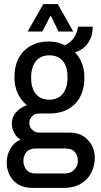

<svg xmlns="http://www.w3.org/2000/svg" viewBox="-20 -742 496 944"><path d="M143 182Q79 182 46 145.5Q13 109 13 57Q13 19 31.5 -12Q50 -43 81 -55Q61 -68 49.5 -89.5Q38 -111 38 -134Q38 -166 58.5 -189.5Q79 -213 112 -225Q84 -248 67.5 -282.5Q51 -317 51 -361Q51 -444 97 -491Q143 -538 223 -538Q264 -538 299 -519Q334 -538 347 -562Q360 -586 364 -611H436Q436 -564 412.5 -530Q389 -496 348 -485Q370 -463 382.5 -431.5Q395 -400 395 -361Q395 -279 349.5 -232Q304 -185 227 -184H172Q152 -184 138 -170.5Q124 -157 124 -137Q124 -118 138.5 -104Q153 -90 172 -90H322Q379 -90 412.5 -53.5Q446 -17 446 33Q446 74 428.5 108Q411 142 376.5 162Q342 182 292 182ZM156 111H301Q327 111 345 92.5Q363 74 363 49Q363 23 348 5.5Q333 -12 301 -12H156Q125 -12 110 5.5Q95 23 95 49Q95 74 110 92.5Q125 111 156 111ZM222 -252Q266 -252 289 -281.5Q312 -311 312 -361Q312 -414 289 -442Q266 -470 222 -470Q179 -470 156 -440.5Q133 -411 133 -361Q133 -309 156 -280.5Q179 -252 222 -252ZM116 -587 193 -722H264L340 -587H268L229 -666L188 -587Z"/></svg>

Font: Archivo Narrow
Style: Regular
Weight: 400
Designer: Hector Gatti
Foundry: Omnibus-Type
Version: Version 3.002